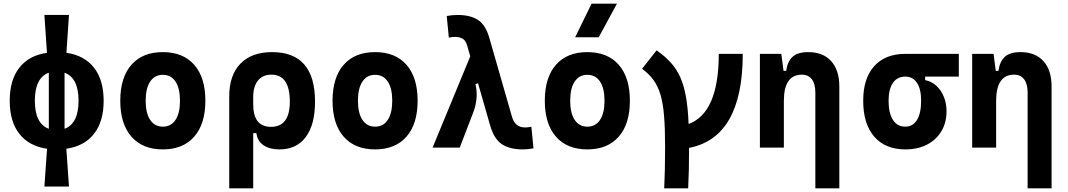

<svg xmlns="http://www.w3.org/2000/svg" viewBox="-20 -815 5899 1060"><path d="M225.1 214.8 239.7 6.3Q140.1 -8.3 86.9 -76.2Q33.7 -144 33.7 -258.8Q33.7 -373.5 86.9 -441.4Q140.1 -509.3 239.3 -523.4L225.1 -732.4H360.8L346.7 -523.4Q445.8 -509.3 499 -441.4Q552.2 -373.5 552.2 -258.8Q552.2 -144 499 -76.2Q445.8 -8.3 346.2 6.3L360.8 214.8ZM413.6 -258.8Q413.6 -385.3 336.4 -413.6V-104Q413.6 -132.3 413.6 -258.8ZM172.4 -258.8Q172.4 -132.3 249.5 -104V-413.6Q172.4 -385.3 172.4 -258.8Z M878.9 9.8Q767.1 9.8 705.6 -60.5Q644 -130.9 644 -258.8Q644 -387.2 705.6 -457.3Q767.1 -527.3 878.9 -527.3Q990.7 -527.3 1052.2 -457.3Q1113.8 -387.2 1113.8 -258.8Q1113.8 -130.9 1052.2 -60.5Q990.7 9.8 878.9 9.8ZM878.9 -115.7Q924.3 -115.7 949 -153.1Q973.6 -190.4 973.6 -258.8Q973.6 -327.6 949 -364.7Q924.3 -401.9 878.9 -401.9Q834 -401.9 809.1 -364.7Q784.2 -327.6 784.2 -258.8Q784.2 -190.4 809.1 -153.1Q834 -115.7 878.9 -115.7Z M1245.6 224.6V-283.2Q1245.6 -399.9 1307.4 -463.6Q1369.1 -527.3 1482.4 -527.3Q1719.2 -527.3 1719.2 -253.9Q1719.2 -126.5 1668 -58.3Q1616.7 9.8 1523.4 9.8Q1468.8 9.8 1435.1 -12.9Q1401.4 -35.6 1395.5 -80.1H1377.9V224.6ZM1478.5 -402.8Q1430.2 -402.8 1404.1 -370.4Q1377.9 -337.9 1377.9 -278.8V-239.3Q1377.9 -114.7 1476.1 -114.7Q1580.1 -114.7 1580.1 -253.9Q1580.1 -402.8 1478.5 -402.8Z M2050.8 9.8Q1939 9.8 1877.4 -60.5Q1815.9 -130.9 1815.9 -258.8Q1815.9 -387.2 1877.4 -457.3Q1939 -527.3 2050.8 -527.3Q2162.6 -527.3 2224.1 -457.3Q2285.6 -387.2 2285.6 -258.8Q2285.6 -130.9 2224.1 -60.5Q2162.6 9.8 2050.8 9.8ZM2050.8 -115.7Q2096.2 -115.7 2120.8 -153.1Q2145.5 -190.4 2145.5 -258.8Q2145.5 -327.6 2120.8 -364.7Q2096.2 -401.9 2050.8 -401.9Q2005.9 -401.9 1981 -364.7Q1956.1 -327.6 1956.1 -258.8Q1956.1 -190.4 1981 -153.1Q2005.9 -115.7 2050.8 -115.7Z M2368.2 0 2576.2 -503.9 2560.1 -560.5Q2551.8 -590.8 2534.7 -601.1Q2517.6 -611.3 2492.7 -611.3Q2477.5 -611.3 2458 -607.4L2446.3 -726.6Q2475.1 -732.4 2506.3 -732.4Q2575.2 -732.4 2617.9 -705.6Q2660.6 -678.7 2681.6 -605.5L2806.6 -170.4Q2823.2 -111.3 2878.9 -111.3Q2894 -111.3 2913.6 -115.2L2925.3 3.9Q2896.5 9.8 2865.2 9.8Q2795.4 9.8 2751.7 -18.3Q2708 -46.4 2686 -122.6L2619.1 -355L2605 -350.6Q2614.7 -308.6 2610.4 -268.3Q2606 -228 2592.8 -194.3L2518.1 0Z M3222.7 9.8Q3110.8 9.8 3049.3 -60.5Q2987.8 -130.9 2987.8 -258.8Q2987.8 -387.2 3049.3 -457.3Q3110.8 -527.3 3222.7 -527.3Q3334.5 -527.3 3396 -457.3Q3457.5 -387.2 3457.5 -258.8Q3457.5 -130.9 3396 -60.5Q3334.5 9.8 3222.7 9.8ZM3222.7 -115.7Q3268.1 -115.7 3292.7 -153.1Q3317.4 -190.4 3317.4 -258.8Q3317.4 -327.6 3292.7 -364.7Q3268.1 -401.9 3222.7 -401.9Q3177.7 -401.9 3152.8 -364.7Q3127.9 -327.6 3127.9 -258.8Q3127.9 -190.4 3152.8 -153.1Q3177.7 -115.7 3222.7 -115.7ZM3155.3 -609.4 3246.1 -794.9H3386.2L3285.6 -609.4Z M3647 224.6Q3649.4 176.8 3650.6 119.4Q3651.9 62 3651.9 -4.9Q3651.9 -105.5 3646.2 -174.8Q3640.6 -244.1 3626.5 -292Q3612.3 -339.8 3587.6 -373.5Q3563 -407.2 3524.9 -435.5L3605 -537.1Q3650.9 -504.9 3683.1 -469.5Q3715.3 -434.1 3735.8 -388.2Q3756.3 -342.3 3767.3 -279.5Q3778.3 -216.8 3781.7 -130.4Q3948.2 -191.9 3948.2 -517.6H4080.6Q4080.6 -55.7 3784.2 1.5Q3784.2 66.4 3783 122.1Q3781.7 177.7 3779.3 224.6Z M4175.3 0V-517.6H4293.5L4305.7 -423.8H4320.3Q4327.6 -476.1 4356 -501.7Q4384.3 -527.3 4441.9 -527.3Q4523.9 -527.3 4568.8 -477.5Q4613.8 -427.7 4613.8 -336.9V224.6H4481.4V-304.2Q4481.4 -351.6 4462.2 -377.2Q4442.9 -402.8 4407.2 -402.8Q4307.6 -402.8 4307.6 -258.3V0Z M4978 9.8Q4867.7 9.8 4806.6 -60.5Q4745.6 -130.9 4745.6 -258.8Q4745.6 -382.3 4806.6 -450Q4867.7 -517.6 4978 -517.6H5273.4V-392.1H5087.4V-372.6Q5121.1 -366.7 5147.9 -342.8Q5174.8 -318.8 5190.2 -282Q5205.6 -245.1 5205.6 -201.2Q5205.6 -137.7 5177.2 -90.3Q5148.9 -43 5097.9 -16.6Q5046.9 9.8 4978 9.8ZM4978 -115.7Q5020 -115.7 5042.7 -153.1Q5065.4 -190.4 5065.4 -258.8Q5065.4 -322.8 5042.7 -357.4Q5020 -392.1 4978 -392.1Q4933.6 -392.1 4909.7 -357.4Q4885.7 -322.8 4885.7 -258.8Q4885.7 -190.4 4909.7 -153.1Q4933.6 -115.7 4978 -115.7Z M5347.2 0V-517.6H5465.3L5477.5 -423.8H5492.2Q5499.5 -476.1 5527.8 -501.7Q5556.2 -527.3 5613.8 -527.3Q5695.8 -527.3 5740.7 -477.5Q5785.6 -427.7 5785.6 -336.9V224.6H5653.3V-304.2Q5653.3 -351.6 5634 -377.2Q5614.7 -402.8 5579.1 -402.8Q5479.5 -402.8 5479.5 -258.3V0Z"/></svg>

Font: Caskaydia Cove
Style: Bold
Weight: 700
Monospace: yes
Designer: Aaron Bell
Foundry: Saja Typeworks
Version: Version 4.300; ttfautohint (v1.8.3)